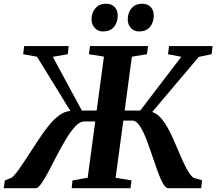

<svg xmlns="http://www.w3.org/2000/svg" viewBox="-46 -984 1132 1004"><path d="M-26.5 0 -20.5 -40.5 11 -53Q22.5 -59.5 37 -77.5Q51.5 -95.5 68.5 -121.2Q85.5 -147 104.5 -175.5Q130 -214.5 155.5 -253.5Q181 -292.5 207.8 -326Q234.5 -359.5 263 -380.5Q291.5 -401.5 322 -404L147.5 -687.5L75 -700.5L80.5 -743H313L308.5 -700.5L230 -687L382 -406H459.5L497.5 -688L419 -700.5L424.5 -743H728L722.5 -700.5L643.5 -687.5L606 -406H687.5L902 -687L832.5 -700.5L838 -743H1065.5L1060.5 -700.5L993.5 -686.5L750 -398.5Q772.5 -391 791.5 -371Q810.5 -351 827.2 -322Q844 -293 858.8 -259.8Q873.5 -226.5 887.5 -193.5Q898 -168 908.5 -144.8Q919 -121.5 929.2 -102.8Q939.5 -84 949 -71.2Q958.5 -58.5 967 -54L1010.5 -41.5L1006 0H834.5Q820 0 805.8 -25.5Q791.5 -51 777 -91.5Q762.5 -132 747.5 -177Q732.5 -222 716.5 -262.5Q700.5 -303 683 -328.2Q665.5 -353.5 646 -353.5H599L558.5 -54.5L642 -40.5L636 0H329L333 -40.5L412.5 -54.5L452 -349H394.5Q372.5 -349 348.5 -323.8Q324.5 -298.5 300.5 -258.8Q276.5 -219 253.2 -174.5Q230 -130 209.2 -90.2Q188.5 -50.5 171 -25.2Q153.5 0 141 0ZM492.5 -819.5Q466 -819.5 449.2 -838Q432.5 -856.5 432.5 -884.5Q433.5 -920 453.8 -942.2Q474 -964.5 507 -964.5Q538.5 -964.5 554.2 -946.5Q570 -928.5 569.5 -902Q569 -866 549.5 -842.8Q530 -819.5 492.5 -819.5ZM681.5 -819.5Q655 -819.5 638.2 -838Q621.5 -856.5 622 -884.5Q623 -920 643 -942.2Q663 -964.5 696 -964.5Q727 -964.5 742.8 -946.5Q758.5 -928.5 758 -902Q757.5 -866 738 -842.8Q718.5 -819.5 681.5 -819.5Z"/></svg>

Font: Merriweather 48pt
Style: Bold Italic
Weight: 700
Italic angle: -7.8°
Version: Version 2.101